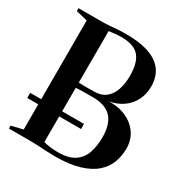

<svg xmlns="http://www.w3.org/2000/svg" viewBox="-174 -885 981 1026"><g transform="rotate(30 316.5 -372.0)"><path d="M91 -35V-708L20.5 -725V-743H156Q186.5 -743 210.8 -745Q235 -747 258.2 -748.8Q281.5 -750.5 309.5 -750.5Q384.5 -750.5 434.5 -736.5Q484.5 -722.5 513.2 -698Q542 -673.5 554.2 -642.2Q566.5 -611 566.5 -576Q566.5 -528 547.5 -489.8Q528.5 -451.5 493.2 -426.5Q458 -401.5 410.5 -393Q471 -394.5 517.8 -373Q564.5 -351.5 591 -312.2Q617.5 -273 617.5 -221Q617.5 -175 602.2 -134.2Q587 -93.5 551.2 -62Q515.5 -30.5 455 -12.2Q394.5 6 304.5 6Q280 6 254.8 4.5Q229.5 3 204.5 1.5Q179.5 0 154.5 0H20V-18ZM220.5 -399.5Q230 -399 242.2 -398.5Q254.5 -398 267.5 -398.2Q280.5 -398.5 292.2 -398.5Q304 -398.5 313 -398.5Q358 -398.5 385.8 -420.2Q413.5 -442 426.5 -480.2Q439.5 -518.5 439.5 -567Q439.5 -647.5 407.2 -685.8Q375 -724 298 -724Q280.5 -724 266.2 -722.8Q252 -721.5 240.5 -720Q229 -718.5 221 -717.5ZM220 -32.5Q231 -29 245.2 -26.5Q259.5 -24 275 -22.5Q290.5 -21 306.5 -21Q374 -21 410.8 -45.5Q447.5 -70 462 -112.8Q476.5 -155.5 476.5 -209Q476.5 -290 439.5 -329.8Q402.5 -369.5 323 -369.5Q310.5 -369.5 296.8 -369.2Q283 -369 269 -369Q255 -369 242.5 -368.5Q230 -368 220.5 -367ZM355 -222V-190.5H23V-222Z"/></g></svg>

Font: Merriweather 144pt SemiBold
Style: Regular
Weight: 600
Version: Version 2.100